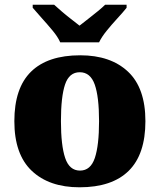

<svg xmlns="http://www.w3.org/2000/svg" viewBox="-20 -786 680 816"><path d="M318 10Q189 10 115 -60Q41 -130 41 -271Q41 -412 112 -481.5Q183 -551 321 -551Q450 -551 524 -481.5Q598 -412 598 -271Q598 -130 527 -60Q456 10 318 10ZM320 -61Q365 -61 383 -114.5Q401 -168 401 -271Q401 -375 382.5 -427Q364 -479 319 -479Q274 -479 256.5 -427Q239 -375 239 -271Q239 -168 257 -114.5Q275 -61 320 -61ZM236 -606Q226 -629 204 -655.5Q182 -682 158.5 -708Q135 -734 119 -753V-766H210Q221 -756 240.5 -739Q260 -722 281.5 -705.5Q303 -689 318 -677Q333 -689 354.5 -705.5Q376 -722 396.5 -739Q417 -756 427 -766H518V-753Q503 -734 479 -708Q455 -682 433.5 -655.5Q412 -629 401 -606Z"/></svg>

Font: Noto Serif Black
Style: Regular
Weight: 900
Designer: Monotype Design Team
Foundry: Monotype Imaging Inc.
Version: Version 2.014; ttfautohint (v1.8.4.7-5d5b)